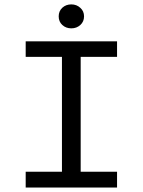

<svg xmlns="http://www.w3.org/2000/svg" viewBox="-20 -841 640 861"><path d="M259.3 -729Q243.2 -744.1 243.2 -767.6Q243.2 -791 259.3 -806.2Q275.9 -821.3 299.8 -821.3Q323.7 -821.3 340.3 -805.7Q356.9 -791 356.9 -767.6Q356.9 -744.1 340.3 -729Q323.7 -713.9 299.8 -713.9Q275.9 -713.9 259.3 -729ZM95.2 0V-70.8H257.8V-585.9H95.2V-655.8H504.9V-585.9H341.8V-70.8H504.9V0Z"/></svg>

Font: SourceCodePro-Regular
Style: Regular
Weight: 400
Monospace: yes
Designer: Paul D. Hunt
Foundry: Adobe Systems Incorporated
Version: Version 1.009;PS 1.000;hotconv 1.0.70;makeotf.lib2.5.5900